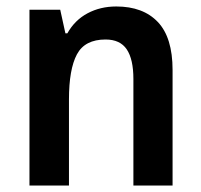

<svg xmlns="http://www.w3.org/2000/svg" viewBox="-20 -573 621 593"><path d="M339 -553Q422 -553 467.5 -505Q513 -457 513 -357V0H392V-329Q392 -390 371.5 -420.5Q351 -451 306 -451Q242 -451 217.5 -405Q193 -359 193 -266V0H71V-543H166L182 -470H188Q211 -511 250.5 -532Q290 -553 339 -553Z"/></svg>

Font: Noto Sans Hebrew SemiCondensed SemiBold
Style: Regular
Weight: 600
Width: 4
Designer: Monotype Design Team
Foundry: Monotype Imaging Inc.
Version: Version 2.004; ttfautohint (v1.8.4.7-5d5b)